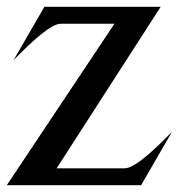

<svg xmlns="http://www.w3.org/2000/svg" viewBox="-20 -546 527 566"><path d="M0 0 317.4 -476.1H162.1L155.3 -475.6Q120.6 -472.2 20 -368.7L110.8 -525.9H453.6L147 -49.8H344.7L351.6 -50.3Q386.2 -53.7 486.8 -157.2L396 0Z"/></svg>

Font: Modern Antiqua
Style: Regular
Weight: 500
Version: Version 1.0